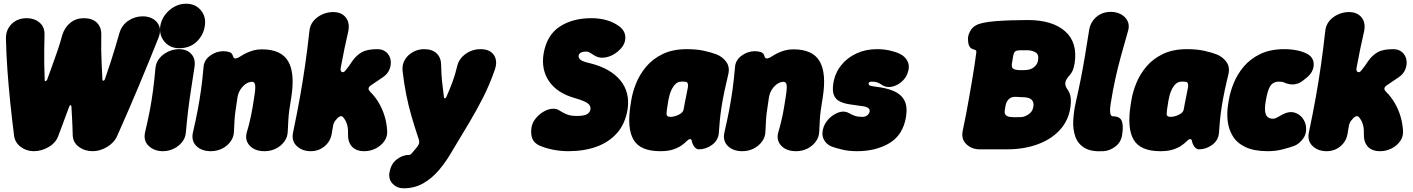

<svg xmlns="http://www.w3.org/2000/svg" viewBox="-20 -790 7616 1035"><path d="M162 25Q123 25 92 2Q61 -21 56 -58Q44 -153 35 -240.5Q26 -328 20 -412Q14 -496 12 -581Q11 -629 42.5 -660.5Q74 -692 124 -692Q165 -692 193 -668.5Q221 -645 220 -603Q219 -561 218.5 -522.5Q218 -484 218.5 -444.5Q219 -405 221 -360Q220 -353 225 -353Q230 -353 234 -360Q250 -405 264.5 -444.5Q279 -484 292 -522.5Q305 -561 316 -602Q329 -643 359.5 -667.5Q390 -692 431 -692Q478 -692 502.5 -667.5Q527 -643 526 -602Q525 -561 525.5 -522.5Q526 -484 528 -445Q530 -406 532 -362Q532 -355 537 -355Q542 -355 545 -362Q561 -408 574.5 -449Q588 -490 600 -530.5Q612 -571 624 -613Q637 -655 672 -678.5Q707 -702 750 -702Q782 -702 806 -687.5Q830 -673 839 -647.5Q848 -622 835 -588Q810 -525 784 -461.5Q758 -398 730.5 -332Q703 -266 673.5 -198Q644 -130 612 -58Q596 -21 557.5 2Q519 25 480 25Q437 25 405 1.5Q373 -22 372 -62Q372 -85 370.5 -110Q369 -135 368 -161.5Q367 -188 365 -215Q365 -223 360.5 -223Q356 -223 353 -215Q343 -188 333 -161.5Q323 -135 314 -110Q305 -85 296 -62Q283 -22 244 1.5Q205 25 162 25Z M858 25Q812 25 782 -3Q752 -31 762 -77Q778 -144 788 -197Q798 -250 805 -303.5Q812 -357 818 -423Q821 -454 840 -476.5Q859 -499 887 -512Q915 -525 945 -525Q989 -525 1012.5 -497.5Q1036 -470 1028 -426Q1018 -359 1009.5 -305Q1001 -251 994.5 -197.5Q988 -144 982 -77Q980 -47 961.5 -24Q943 -1 915.5 12Q888 25 858 25ZM945 -530Q912 -530 887.5 -546.5Q863 -563 851 -590Q839 -617 844 -650Q850 -684 870.5 -711Q891 -738 920.5 -754Q950 -770 983 -770Q1033 -770 1062.5 -735Q1092 -700 1084 -650Q1077 -601 1040.5 -565.5Q1004 -530 945 -530Z M1077 -426Q1079 -465 1112 -489.5Q1145 -514 1184 -514Q1202 -514 1217 -509Q1232 -504 1236 -487Q1238 -478 1245 -475.5Q1252 -473 1266 -480Q1273 -484 1284 -491Q1295 -498 1311 -505.5Q1327 -513 1347 -518.5Q1367 -524 1392 -524Q1496 -524 1533.5 -459.5Q1571 -395 1550 -264Q1543 -222 1539.5 -196Q1536 -170 1534.5 -145Q1533 -120 1531 -79Q1530 -50 1512 -26Q1494 -2 1466.5 11.5Q1439 25 1406 25Q1354 25 1326 -5Q1298 -35 1311 -79Q1320 -109 1325 -130.5Q1330 -152 1334 -170.5Q1338 -189 1341.5 -211Q1345 -233 1350 -264Q1358 -312 1355.5 -330.5Q1353 -349 1339 -349Q1322 -349 1305.5 -338Q1289 -327 1276.5 -308Q1264 -289 1260 -264Q1254 -222 1250 -196Q1246 -170 1244.5 -145Q1243 -120 1241 -79Q1240 -50 1222 -26Q1204 -2 1176.5 11.5Q1149 25 1116 25Q1067 25 1038.5 -3Q1010 -31 1020 -76Q1036 -145 1046 -198Q1056 -251 1063.5 -304.5Q1071 -358 1077 -426Z M1655 25Q1609 25 1579.5 -3Q1550 -31 1560 -77Q1581 -177 1596.5 -263.5Q1612 -350 1624.5 -437Q1637 -524 1648 -623Q1651 -654 1669.5 -676.5Q1688 -699 1716.5 -712Q1745 -725 1775 -725Q1820 -725 1843 -697Q1866 -669 1858 -624Q1847 -576 1836.5 -526Q1826 -476 1817 -426Q1813 -407 1823 -402Q1833 -397 1844 -412Q1854 -424 1862.5 -436Q1871 -448 1878 -459Q1900 -491 1929.5 -508Q1959 -525 2014 -525Q2044 -525 2062.5 -508.5Q2081 -492 2085.5 -467.5Q2090 -443 2080 -417Q2070 -391 2043 -373L1981 -331Q1956 -315 1975 -296Q2003 -268 2022 -235.5Q2041 -203 2052.5 -166.5Q2064 -130 2067 -88Q2070 -55 2052 -29.5Q2034 -4 2005 10.5Q1976 25 1944 25Q1900 25 1877.5 0.5Q1855 -24 1856 -67Q1857 -90 1854 -105.5Q1851 -121 1846 -132.5Q1841 -144 1833 -154Q1820 -174 1799 -153L1793 -146Q1786 -139 1782 -131.5Q1778 -124 1776 -115L1769 -74Q1763 -30 1731 -2.5Q1699 25 1655 25Z M2156 225Q2121 225 2097.5 201.5Q2074 178 2079 141L2080 139Q2087 94 2118.5 69.5Q2150 45 2185 45Q2190 45 2193.5 42.5Q2197 40 2205 30.5Q2213 21 2230 0Q2238 -11 2239.5 -19Q2241 -27 2238 -37Q2216 -103 2199 -161Q2182 -219 2170 -279Q2158 -339 2150 -409Q2147 -442 2162.5 -468Q2178 -494 2206 -509.5Q2234 -525 2266 -525Q2310 -525 2334 -502Q2358 -479 2358 -438Q2359 -387 2363 -350.5Q2367 -314 2373 -267Q2374 -260 2378.5 -260Q2383 -260 2386 -267Q2406 -313 2419.5 -349Q2433 -385 2445 -435Q2454 -473 2489.5 -499Q2525 -525 2571 -525Q2621 -525 2642.5 -493Q2664 -461 2647 -413Q2619 -333 2584.5 -265Q2550 -197 2509.5 -129Q2469 -61 2420 20Q2386 80 2347 126Q2308 172 2261 198.5Q2214 225 2156 225Z M3363 -200Q3350 -122 3306 -72.5Q3262 -23 3195 1Q3128 25 3044 25Q3004 25 2964 17.5Q2924 10 2889 -5Q2858 -19 2849 -44.5Q2840 -70 2845 -102Q2849 -128 2866.5 -150Q2884 -172 2907.5 -186.5Q2931 -201 2955.5 -203.5Q2980 -206 2998 -193Q3018 -180 3038 -172.5Q3058 -165 3089 -165Q3124 -165 3141.5 -173Q3159 -181 3163 -200Q3166 -220 3147.5 -233.5Q3129 -247 3076 -262Q2983 -289 2940 -351.5Q2897 -414 2910 -499Q2927 -600 2996.5 -646Q3066 -692 3168 -692Q3257 -692 3317 -649Q3352 -623 3351 -585Q3350 -547 3315 -517L3310 -512Q3280 -487 3244.5 -480.5Q3209 -474 3181 -493Q3167 -502 3158.5 -507Q3150 -512 3140 -512Q3122 -512 3111.5 -506.5Q3101 -501 3099 -490Q3098 -475 3111.5 -466Q3125 -457 3161 -449Q3270 -422 3323.5 -357.5Q3377 -293 3363 -200Z M3539 25Q3431 25 3395 -37Q3359 -99 3379 -225L3383 -250Q3390 -294 3409.5 -342Q3429 -390 3464 -431.5Q3499 -473 3553 -499Q3607 -525 3682 -525Q3735 -525 3774 -516.5Q3813 -508 3842 -497Q3875 -484 3895 -456.5Q3915 -429 3906 -390Q3894 -341 3885 -298Q3876 -255 3870 -216.5Q3864 -178 3860.5 -142.5Q3857 -107 3855 -74Q3852 -34 3819 -9.5Q3786 15 3747 15Q3738 15 3730 8.5Q3722 2 3717 -8Q3710 -22 3709 -31Q3708 -40 3699 -40Q3692 -40 3682.5 -30Q3673 -20 3656 -7.5Q3639 5 3611 15Q3583 25 3539 25ZM3594 -160Q3607 -160 3623 -165Q3639 -170 3651 -179Q3663 -188 3665 -200Q3669 -222 3671.5 -235.5Q3674 -249 3677 -262.5Q3680 -276 3684 -298Q3697 -349 3675 -349Q3670 -350 3664.5 -350Q3659 -350 3654 -350Q3636 -350 3623.5 -339Q3611 -328 3602.5 -311.5Q3594 -295 3589.5 -278.5Q3585 -262 3583 -250L3579 -225Q3574 -196 3573 -178Q3572 -160 3594 -160Z M3942 -426Q3944 -465 3977 -489.5Q4010 -514 4049 -514Q4067 -514 4082 -509Q4097 -504 4101 -487Q4103 -478 4110 -475.5Q4117 -473 4131 -480Q4138 -484 4149 -491Q4160 -498 4176 -505.5Q4192 -513 4212 -518.5Q4232 -524 4257 -524Q4361 -524 4398.5 -459.5Q4436 -395 4415 -264Q4408 -222 4404.5 -196Q4401 -170 4399.5 -145Q4398 -120 4396 -79Q4395 -50 4377 -26Q4359 -2 4331.5 11.5Q4304 25 4271 25Q4219 25 4191 -5Q4163 -35 4176 -79Q4185 -109 4190 -130.5Q4195 -152 4199 -170.5Q4203 -189 4206.5 -211Q4210 -233 4215 -264Q4223 -312 4220.5 -330.5Q4218 -349 4204 -349Q4187 -349 4170.5 -338Q4154 -327 4141.5 -308Q4129 -289 4125 -264Q4119 -222 4115 -196Q4111 -170 4109.5 -145Q4108 -120 4106 -79Q4105 -50 4087 -26Q4069 -2 4041.5 11.5Q4014 25 3981 25Q3932 25 3903.5 -3Q3875 -31 3885 -76Q3901 -145 3911 -198Q3921 -251 3928.5 -304.5Q3936 -358 3942 -426Z M4599 25Q4556 25 4520.5 16.5Q4485 8 4463 0Q4432 -13 4419.5 -41Q4407 -69 4420 -106Q4430 -133 4453.5 -155Q4477 -177 4505.5 -185.5Q4534 -194 4559 -179Q4573 -171 4588.5 -165.5Q4604 -160 4629 -160Q4645 -160 4655.5 -168.5Q4666 -177 4668 -190Q4670 -201 4659 -208.5Q4648 -216 4627 -218Q4591 -223 4560.5 -227.5Q4530 -232 4507.5 -243Q4485 -254 4475.5 -276.5Q4466 -299 4472 -340Q4481 -396 4514 -437.5Q4547 -479 4597 -502Q4647 -525 4707 -525Q4745 -525 4777.5 -517.5Q4810 -510 4830 -500Q4860 -486 4873 -458Q4886 -430 4871 -392Q4861 -366 4837 -346.5Q4813 -327 4784.5 -322Q4756 -317 4733 -333Q4722 -341 4709.5 -345.5Q4697 -350 4679 -350Q4672 -350 4667.5 -347.5Q4663 -345 4662 -340Q4662 -335 4666.5 -330.5Q4671 -326 4705 -322Q4757 -316 4796 -300Q4835 -284 4854 -251Q4873 -218 4864 -160Q4848 -63 4775.5 -19Q4703 25 4599 25Z M5262 15Q5218 15 5189 -13Q5160 -41 5170 -87Q5179 -128 5187.5 -173Q5196 -218 5204 -263.5Q5212 -309 5219.5 -353Q5227 -397 5233 -436.5Q5239 -476 5243 -508Q5244 -518 5237.5 -520.5Q5231 -523 5222 -526Q5213 -529 5206 -540Q5199 -551 5198 -578Q5197 -604 5215.5 -631Q5234 -658 5281 -667Q5308 -673 5347 -676Q5386 -679 5430.5 -680.5Q5475 -682 5520 -682Q5653 -682 5721.5 -621.5Q5790 -561 5773 -449Q5769 -424 5762 -409Q5755 -394 5743 -381Q5726 -362 5723 -345.5Q5720 -329 5733 -310Q5744 -295 5749 -277Q5754 -259 5752 -229Q5746 -151 5699.5 -96.5Q5653 -42 5577.5 -13.5Q5502 15 5408 15ZM5451 -158 5487 -159Q5504 -160 5525 -174Q5546 -188 5550 -213Q5555 -236 5543 -250.5Q5531 -265 5496 -266L5454 -268Q5432 -269 5418 -255.5Q5404 -242 5400 -218L5396 -193Q5394 -176 5403 -168.5Q5412 -161 5426 -159.5Q5440 -158 5451 -158ZM5478 -412H5501Q5534 -412 5553.5 -427.5Q5573 -443 5576 -466Q5581 -498 5561 -508.5Q5541 -519 5519 -519H5480Q5453 -519 5447.5 -507Q5442 -495 5440 -480Q5438 -461 5437 -459.5Q5436 -458 5435 -449Q5431 -425 5443.5 -418.5Q5456 -412 5478 -412Z M5928 25Q5862 29 5826 7Q5790 -15 5776.5 -54Q5763 -93 5765.5 -140.5Q5768 -188 5778 -233Q5795 -308 5807 -369Q5819 -430 5829 -491Q5839 -552 5851 -627Q5858 -671 5890 -698.5Q5922 -726 5968 -726Q5999 -726 6023.5 -712.5Q6048 -699 6059 -675Q6070 -651 6060 -620Q6039 -547 6022.5 -487Q6006 -427 5992.5 -366Q5979 -305 5967 -230Q5963 -204 5964 -189Q5965 -174 5969 -168.5Q5973 -163 5979 -163Q6017 -163 6027 -138Q6037 -113 6029 -63Q6023 -23 5992.5 0Q5962 23 5928 25Z M6235 25Q6127 25 6091 -37Q6055 -99 6075 -225L6079 -250Q6086 -294 6105.5 -342Q6125 -390 6160 -431.5Q6195 -473 6249 -499Q6303 -525 6378 -525Q6431 -525 6470 -516.5Q6509 -508 6538 -497Q6571 -484 6591 -456.5Q6611 -429 6602 -390Q6590 -341 6581 -298Q6572 -255 6566 -216.5Q6560 -178 6556.5 -142.5Q6553 -107 6551 -74Q6548 -34 6515 -9.5Q6482 15 6443 15Q6434 15 6426 8.5Q6418 2 6413 -8Q6406 -22 6405 -31Q6404 -40 6395 -40Q6388 -40 6378.5 -30Q6369 -20 6352 -7.5Q6335 5 6307 15Q6279 25 6235 25ZM6290 -160Q6303 -160 6319 -165Q6335 -170 6347 -179Q6359 -188 6361 -200Q6365 -222 6367.5 -235.5Q6370 -249 6373 -262.5Q6376 -276 6380 -298Q6393 -349 6371 -349Q6366 -350 6360.5 -350Q6355 -350 6350 -350Q6332 -350 6319.5 -339Q6307 -328 6298.5 -311.5Q6290 -295 6285.5 -278.5Q6281 -262 6279 -250L6275 -225Q6270 -196 6269 -178Q6268 -160 6290 -160Z M6815 25Q6740 25 6694 3Q6648 -19 6625.5 -56Q6603 -93 6598 -137Q6593 -181 6600 -225L6604 -250Q6611 -294 6630.5 -342Q6650 -390 6685 -431.5Q6720 -473 6774 -499Q6828 -525 6903 -525Q6940 -525 6971.5 -518.5Q7003 -512 7026 -500Q7051 -487 7058.5 -464Q7066 -441 7057 -415.5Q7048 -390 7021 -369L7007 -358Q6985 -339 6958.5 -335.5Q6932 -332 6903 -345Q6893 -350 6875 -350Q6858 -350 6846 -343.5Q6834 -337 6826.5 -324.5Q6819 -312 6813.5 -293Q6808 -274 6804 -250L6800 -225Q6799 -214 6799 -201Q6799 -188 6802.5 -176.5Q6806 -165 6815.5 -157.5Q6825 -150 6843 -150Q6854 -150 6875 -162.5Q6896 -175 6912 -181Q6939 -190 6962 -182Q6985 -174 7000.5 -154.5Q7016 -135 7020 -110Q7025 -71 7005 -43.5Q6985 -16 6960 -5Q6937 4 6897 14.5Q6857 25 6815 25Z M7131 25Q7085 25 7055.5 -3Q7026 -31 7036 -77Q7057 -177 7072.5 -263.5Q7088 -350 7100.5 -437Q7113 -524 7124 -623Q7127 -654 7145.5 -676.5Q7164 -699 7192.5 -712Q7221 -725 7251 -725Q7296 -725 7319 -697Q7342 -669 7334 -624Q7323 -576 7312.5 -526Q7302 -476 7293 -426Q7289 -407 7299 -402Q7309 -397 7320 -412Q7330 -424 7338.5 -436Q7347 -448 7354 -459Q7376 -491 7405.5 -508Q7435 -525 7490 -525Q7520 -525 7538.5 -508.5Q7557 -492 7561.5 -467.5Q7566 -443 7556 -417Q7546 -391 7519 -373L7457 -331Q7432 -315 7451 -296Q7479 -268 7498 -235.5Q7517 -203 7528.5 -166.5Q7540 -130 7543 -88Q7546 -55 7528 -29.5Q7510 -4 7481 10.5Q7452 25 7420 25Q7376 25 7353.5 0.5Q7331 -24 7332 -67Q7333 -90 7330 -105.5Q7327 -121 7322 -132.5Q7317 -144 7309 -154Q7296 -174 7275 -153L7269 -146Q7262 -139 7258 -131.5Q7254 -124 7252 -115L7245 -74Q7239 -30 7207 -2.5Q7175 25 7131 25Z"/></svg>

Font: Winky Sans Black
Style: Italic
Weight: 900
Italic angle: -8.97852°
Designer: Simon Atzbach
Foundry: typofactur
Version: Version 1.205